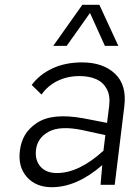

<svg xmlns="http://www.w3.org/2000/svg" viewBox="-20 -770 576 800"><path d="M355 -716 258 -579H202L323 -750H394L473 -579H417ZM322 -510Q409 -510 459 -463Q509 -416 498 -327L458 0H399L406 -82Q300 10 196 10Q129 10 91.5 -33Q54 -76 63 -143Q67 -178 83.5 -206.5Q100 -235 132.5 -257Q165 -279 213 -284Q261 -289 328 -277L426 -258L435 -330Q440 -372 424.5 -400Q409 -428 380 -440.5Q351 -453 311 -453Q261 -453 220 -433Q179 -413 153 -376L112 -416Q145 -460 198.5 -485Q252 -510 322 -510ZM217 -49Q309 -49 411 -142L419 -207L323 -228Q231 -247 183.5 -221.5Q136 -196 130 -146Q125 -103 148.5 -76Q172 -49 217 -49Z"/></svg>

Font: Orkney Light
Style: LightItalic
Weight: 300
Designer: Samuel Oakes and Alfredo Marco Pradil
Foundry: Alfredo Marco Pradil
Version: 1.0; ttfautohint (v1.5)